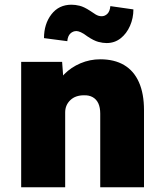

<svg xmlns="http://www.w3.org/2000/svg" viewBox="-20 -796 693 816"><path d="M70 -533H244L252 -425L214 -413Q224 -451 253 -480.5Q282 -510 322 -527Q362 -544 406 -544Q466 -544 507.5 -519.5Q549 -495 570.5 -446.5Q592 -398 592 -328V0H406V-313Q406 -339 398 -356.5Q390 -374 374 -383Q358 -392 336 -391Q319 -391 304.5 -386Q290 -381 279 -370.5Q268 -360 262.5 -347Q257 -334 257 -318V0H164Q130 0 106.5 0Q83 0 70 0ZM352 -641Q335 -654 323.5 -659Q312 -664 305 -664Q290 -664 279 -653.5Q268 -643 266 -621L167 -634Q167 -694 198.5 -735Q230 -776 284 -776Q300 -776 318.5 -771.5Q337 -767 363 -750Q374 -742 386.5 -734.5Q399 -727 412 -727Q426 -727 436.5 -737.5Q447 -748 449 -770L547 -756Q547 -719 532.5 -686Q518 -653 492.5 -633Q467 -613 433 -613Q417 -613 398 -618Q379 -623 352 -641Z"/></svg>

Font: Mach ExtraBold
Style: Regular
Weight: 800
Version: Version 1.002